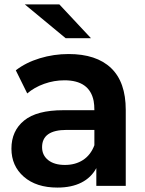

<svg xmlns="http://www.w3.org/2000/svg" viewBox="-20 -849 662 877"><path d="M93.3 -828.9H251.1L395.6 -674.4H280ZM554.4 -346.7V0H420V-81.1Q396.7 -37.8 351.7 -15Q306.7 7.8 242.2 7.8Q145.6 7.8 88.9 -41.7Q32.2 -91.1 32.2 -170Q32.2 -251.1 90 -298.3Q147.8 -345.6 268.9 -345.6H411.1Q411.1 -370 407.8 -387.8Q388.9 -482.2 274.4 -482.2Q226.7 -482.2 181.7 -466.1Q136.7 -450 104.4 -422.2L52.2 -527.8Q97.8 -563.3 161.7 -582.8Q225.6 -602.2 293.3 -602.2Q420 -602.2 487.2 -538.3Q554.4 -474.4 554.4 -346.7ZM411.1 -185.6V-255.6H284.4Q172.2 -255.6 172.2 -176.7Q172.2 -140 200 -117.8Q227.8 -95.6 276.7 -95.6Q324.4 -95.6 359.4 -118.3Q394.4 -141.1 411.1 -185.6Z"/></svg>

Font: Paperlogy 7 Bold
Style: Regular
Weight: 700
Designer: redesigned by Lee Juim, glyphs from Gmarket Sans & Montserrat
Foundry: PT&
Version: Version 1.001